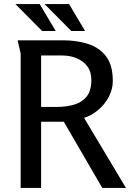

<svg xmlns="http://www.w3.org/2000/svg" viewBox="-20 -928 642 948"><path d="M67 -729H291Q359 -729 415 -711Q471 -693 504 -649.5Q537 -606 537 -528Q537 -488 517.5 -450.5Q498 -413 465.5 -385.5Q433 -358 395 -346L602 0H485L295 -327H183V0H82V-664ZM183 -654V-400H260Q308 -400 346.5 -411.5Q385 -423 408 -451.5Q431 -480 431 -533Q431 -574 411 -600.5Q391 -627 358.5 -640.5Q326 -654 288 -654ZM321 -908 400 -775H332L200 -908ZM176 -908 255 -775H188L56 -908Z"/></svg>

Font: Rosario Medium
Style: Regular
Weight: 500
Version: Version 1.201